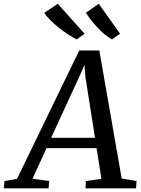

<svg xmlns="http://www.w3.org/2000/svg" viewBox="-86 -1022 766 1042"><path d="M-65.5 0 -61.5 -39.5 6.5 -51.5 344 -748H453L574.5 -53L655 -39.5L652.5 0H378L380 -39.5L464.5 -51.5L438 -218H166.5L90.5 -52L181 -39.5L177.5 0ZM191.5 -274H429.5L378 -601.5L372.5 -670L344.5 -606.5ZM565.5 -839 522 -808Q501.5 -819 481.2 -836Q461 -853 442.5 -873Q424 -893 408 -913.5Q392 -934 380 -952.5L450 -1001.5ZM373 -839 330.5 -808Q309.5 -818 284 -834.8Q258.5 -851.5 233.2 -871.8Q208 -892 187 -912.8Q166 -933.5 154 -952L227.5 -1001.5Z"/></svg>

Font: Merriweather 20pt
Style: Italic
Weight: 400
Italic angle: -7.8°
Version: Version 2.101